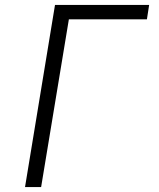

<svg xmlns="http://www.w3.org/2000/svg" viewBox="-20 -755 640 775"><path d="M81 0 202 -735H582L573 -677H258L146 0Z"/></svg>

Font: Iosevka Curly Light Extended
Style: Italic
Weight: 300
Width: 7
Italic angle: -9°
Monospace: yes
Designer: Belleve Invis
Foundry: Belleve Invis
Version: Version 11.1.0; ttfautohint (v1.8.3)